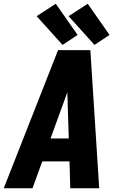

<svg xmlns="http://www.w3.org/2000/svg" viewBox="-42 -1002 638 1022"><path d="M-22 0H131L183 -143H328L332 0H486L439 -735H267ZM227 -265 309 -490Q313 -501 316 -511Q317 -501 317 -490L324 -265ZM461 -763 541 -816 425 -982 323 -916ZM291 -763 371 -816 255 -982 153 -916Z"/></svg>

Font: Iosevka Sparkle Heavy Oblique
Style: Regular
Weight: 900
Italic angle: -9°
Designer: Belleve Invis
Foundry: Belleve Invis
Version: Version 4.5.0; ttfautohint (v1.8.3)